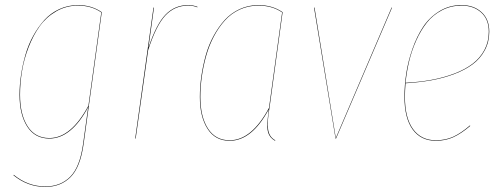

<svg xmlns="http://www.w3.org/2000/svg" viewBox="-20 -547 1981 758"><path d="M288.1 -526.9Q341.3 -526.9 381.8 -499L310.1 21Q297.4 113.3 258.5 152.1Q219.7 190.9 159.2 190.9Q89.4 190.9 33.2 145L34.2 143.1Q90.3 189 159.2 189Q218.8 189 257.1 150.9Q295.4 112.8 308.1 21L328.1 -124Q261.2 0 174.8 0Q117.7 0 87.4 -47.4Q57.1 -94.7 57.1 -172.9Q57.1 -210.9 63 -250.5Q68.8 -290 80.3 -330.3Q91.8 -370.6 111.1 -405.5Q130.4 -440.4 155 -467.8Q179.7 -495.1 214.1 -511Q248.5 -526.9 288.1 -526.9ZM288.1 -524.9Q241.2 -524.9 201.9 -502.2Q162.6 -479.5 136.7 -443.4Q110.8 -407.2 92.8 -360.4Q74.7 -313.5 66.9 -266.1Q59.1 -218.8 59.1 -172.9Q59.1 -95.2 88.9 -48.6Q118.7 -2 174.8 -2Q260.7 -2 329.1 -129.9L379.9 -498Q340.8 -524.9 288.1 -524.9Z M722.7 -526.9Q742.7 -526.9 759.8 -520L758.8 -518.1Q743.7 -524.9 722.7 -524.9Q669.9 -524.9 633.3 -486.3Q596.7 -447.8 564.9 -349.1L515.6 0H513.7L585.9 -517.1H587.9L565.9 -357.9Q596.7 -451.2 633.3 -489Q669.9 -526.9 722.7 -526.9Z M1000 -526.9Q1055.2 -526.9 1095.7 -499L1043.9 -121.1Q1034.7 -68.4 1038.3 -37.4Q1042 -6.3 1066.9 6.8L1065.9 8.8Q1055.2 2.9 1048.3 -5.6Q1041.5 -14.2 1038.6 -23.7Q1035.6 -33.2 1035.4 -47.1Q1035.2 -61 1036.4 -73.2Q1037.6 -85.4 1039.6 -103.5Q1040.5 -111.3 1041 -115.2Q974.1 8.8 886.7 8.8Q829.6 8.8 799.3 -38.6Q769 -85.9 769 -164.1Q769 -204.6 774.9 -245.8Q780.8 -287.1 792.2 -328.4Q803.7 -369.6 823 -405Q842.3 -440.4 866.9 -467.8Q891.6 -495.1 926 -511Q960.4 -526.9 1000 -526.9ZM1000 -524.9Q960.4 -524.9 926.5 -509.3Q892.6 -493.7 867.9 -466.3Q843.3 -439 824.5 -403.6Q805.7 -368.2 794.2 -327.4Q782.7 -286.6 776.9 -245.6Q771 -204.6 771 -164.1Q771 -86.4 800.8 -39.8Q830.6 6.8 886.7 6.8Q973.6 6.8 1042 -121.1L1093.8 -498Q1054.7 -524.9 1000 -524.9Z M1527.8 -517.1 1306.6 0H1304.7L1219.7 -517.1H1221.7L1305.7 -2L1525.9 -517.1Z M1911.6 -421.9Q1911.6 -381.8 1894 -348.9Q1876.5 -315.9 1846.4 -293.5Q1816.4 -271 1773.9 -254.9Q1731.4 -238.8 1683.8 -230.2Q1636.2 -221.7 1581.1 -218.3Q1578.6 -187.5 1578.6 -165Q1578.6 -81.5 1610.6 -37.4Q1642.6 6.8 1700.7 6.8Q1738.8 6.8 1769.5 -7.3Q1800.3 -21.5 1835.4 -51.8L1836.4 -49.8Q1800.8 -19.5 1769.8 -5.4Q1738.8 8.8 1700.7 8.8Q1641.6 8.8 1609.1 -35.9Q1576.7 -80.6 1576.7 -165Q1576.7 -210.4 1584 -258.1Q1591.3 -305.7 1608.4 -354.5Q1625.5 -403.3 1650.6 -441.2Q1675.8 -479 1714.8 -502.9Q1753.9 -526.9 1801.8 -526.9Q1850.6 -526.9 1881.1 -499Q1911.6 -471.2 1911.6 -421.9ZM1801.8 -524.9Q1759.8 -524.9 1724.4 -506.3Q1689 -487.8 1665 -457.5Q1641.1 -427.2 1623 -386.7Q1605 -346.2 1595.2 -304.9Q1585.4 -263.7 1581.1 -220.2Q1636.7 -223.1 1684.3 -231.9Q1731.9 -240.7 1774.2 -256.8Q1816.4 -272.9 1845.9 -295.4Q1875.5 -317.9 1892.6 -350.1Q1909.7 -382.3 1909.7 -421.9Q1909.7 -470.7 1879.6 -497.8Q1849.6 -524.9 1801.8 -524.9Z"/></svg>

Font: Fira Sans Compressed Two
Style: Italic
Weight: 100
Width: 3
Italic angle: -8°
Designer: Carrois Corporate & Edenspiekermann AG
Foundry: Carrois Corporate GbR & Edenspiekermann AG
Version: Version 4.203;PS 004.203;hotconv 1.0.88;makeotf.lib2.5.64775